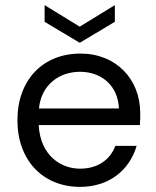

<svg xmlns="http://www.w3.org/2000/svg" viewBox="-20 -717 609 749"><path d="M292 12C409 12 486 -56 513 -148H430C409 -93 361 -59 292 -59C217 -59 137 -111 131 -229H526C526 -238 526 -247 527 -254C527 -261 527 -269 527 -276C527 -408 433 -508 294 -508C147 -508 48 -405 48 -248C48 -91 148 12 292 12ZM292 -437C376 -437 440 -383 444 -294H132C141 -387 212 -437 292 -437ZM428 -632V-697L291 -613L154 -697V-632L291 -550Z"/></svg>

Font: Rootstock Sans Body
Style: Regular
Weight: 400
Designer: Colophon Foundry, Jonny Pinhorn
Foundry: Colophon Foundry
Version: Version 1.200;FEAKit 1.0